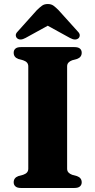

<svg xmlns="http://www.w3.org/2000/svg" viewBox="-20 -934 474 954"><path d="M313.5 -96Q313.5 -84.5 320 -77.2Q326.5 -70 338.5 -65.5L362.5 -59Q386 -50.5 386 -28Q386 -15.5 377.2 -7.8Q368.5 0 349.5 0H84Q65.5 0 56.8 -7.8Q48 -15.5 48 -28Q48 -50.5 71 -59L95 -65.5Q108 -70 114.2 -77.2Q120.5 -84.5 120.5 -96V-604Q120.5 -615.5 114.2 -622.8Q108 -630 95 -634.5L71 -641Q48 -649.5 48 -672Q48 -685 56.8 -692.5Q65.5 -700 84 -700H349.5Q368.5 -700 377.2 -692.5Q386 -685 386 -672Q386 -649.5 362.5 -641L338.5 -634.5Q326.5 -630 320 -622.8Q313.5 -615.5 313.5 -604ZM256 -827.5H178.5L327.5 -745.5Q354 -731 369.5 -743.5Q375.5 -748.5 376.2 -757.8Q377 -767 366.5 -777.5L270.5 -884Q257 -897.5 245.8 -905.8Q234.5 -914 217.5 -914Q200 -914 188.8 -905.8Q177.5 -897.5 163.5 -884L68 -777.5Q57.5 -767 58.5 -757.8Q59.5 -748.5 65.5 -743.5Q80.5 -731 107 -745.5Z"/></svg>

Font: Fraunces
Style: Bold
Weight: 700
Version: Version 1.000;[b76b70a41]